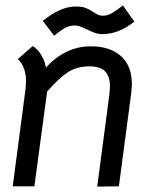

<svg xmlns="http://www.w3.org/2000/svg" viewBox="-20 -687 593 709"><path d="M76 -389Q76 -439 46 -469L101 -517Q121 -504 133 -483Q145 -462 150 -438Q222 -516 316 -516Q386 -516 426.5 -480Q467 -444 467 -376Q467 -368 465 -346L419 1L339 2L384 -339Q386 -359 386 -369Q386 -404 368.5 -423Q351 -442 309 -442Q263 -442 229.5 -419.5Q196 -397 154 -349L107 1H27L74 -356Q76 -378 76 -389ZM259 -663Q282 -663 295.5 -658Q309 -653 324 -643Q336 -635 343 -632Q350 -629 361 -629Q377 -629 393.5 -638.5Q410 -648 434 -667L476 -607Q445 -583 416.5 -572Q388 -561 358 -561Q343 -561 329.5 -566Q316 -571 297 -580Q271 -593 258 -593Q239 -593 223.5 -585.5Q208 -578 180 -555L138 -610Q204 -663 259 -663Z"/></svg>

Font: Bellota Text
Style: Bold Italic
Weight: 700
Italic angle: -7.5°
Designer: Kemie Guaida
Foundry: Kemie Guaida
Version: Version 4.001